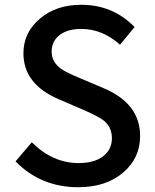

<svg xmlns="http://www.w3.org/2000/svg" viewBox="-20 -770 648 803"><path d="M45 -95 113 -175Q200 -88 309 -88Q375 -88 412 -117Q448 -145 448 -192Q448 -237 415 -265Q394 -282 330 -310L228 -354Q78 -417 78 -547Q78 -634 147 -692Q215 -750 320 -750Q452 -750 543 -657L482 -583Q408 -649 320 -649Q263 -649 230 -624Q196 -598 196 -554Q196 -512 233 -484Q256 -467 315 -443L416 -400Q566 -336 566 -201Q566 -110 497 -50Q425 13 307 13Q151 13 45 -95Z"/></svg>

Font: `nÑOSM
Style: Regular
Weight: 500
Designer: Ryoko NISHIZUKA ¬âXZm¬º[P (kana & ideographs); Paul D. Hunt (Latin, Greek & Cyrillic); Wenlong ZHANG _ e¬á¬ü¬ô (bopomof
Foundry: Adobe Systems Incorporated
Version: Version 1.00 June 24, 2014, initial release